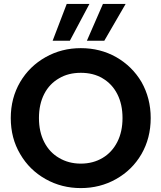

<svg xmlns="http://www.w3.org/2000/svg" viewBox="-20 -954 825 981"><path d="M393 7C393 7 393 7 393 7C458 7 518 -8 573 -39C628 -70 671 -112 703 -167C734 -221 750 -282 750 -351C750 -351 750 -351 750 -351C750 -419 734 -480 703 -535C671 -589 628 -631 574 -662C519 -693 459 -708 393 -708C393 -708 393 -708 393 -708C328 -708 268 -693 213 -662C158 -631 115 -589 83 -535C51 -480 35 -419 35 -351C35 -351 35 -351 35 -351C35 -282 51 -221 83 -167C115 -112 158 -70 213 -39C268 -8 328 7 393 7ZM393 -118C393 -118 393 -118 393 -118C351 -118 314 -128 282 -147C249 -166 224 -193 206 -228C188 -263 179 -304 179 -351C179 -351 179 -351 179 -351C179 -398 188 -439 206 -474C224 -509 249 -535 282 -554C314 -573 351 -582 393 -582C393 -582 393 -582 393 -582C435 -582 472 -573 504 -554C536 -535 561 -509 579 -474C597 -439 606 -398 606 -351C606 -351 606 -351 606 -351C606 -304 597 -263 579 -228C561 -193 536 -166 504 -147C472 -128 435 -118 393 -118ZM437 -934C437 -934 321 -934 321 -934C321 -934 249 -746 249 -746C249 -746 337 -746 337 -746C337 -746 437 -934 437 -934ZM622 -934C622 -934 506 -934 506 -934C506 -934 424 -746 424 -746C424 -746 513 -746 513 -746C513 -746 622 -934 622 -934Z"/></svg>

Font: Girnar Poppins
Style: SemiBold
Weight: 500
Designer: Ninad Kale (Devanagari), Jonny Pinhorn (Latin)
Foundry: Indian Type Foundry
Version: ""